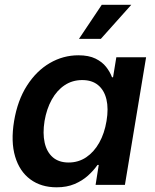

<svg xmlns="http://www.w3.org/2000/svg" viewBox="-20 -776 652 806"><path d="M217.8 10.3Q152.3 10.3 107.2 -23.2Q62 -56.6 43.5 -118.9Q24.9 -181.2 39.1 -267.6Q53.7 -355 93.3 -416.7Q132.8 -478.5 189 -511.2Q245.1 -543.9 309.1 -543.9Q352.5 -543.9 380.9 -530Q409.2 -516.1 425.5 -495.1Q441.9 -474.1 450.2 -451.7H454.6L468.3 -535.6H593.3L504.4 0H381.3L394.5 -83.5H389.2Q373 -60.1 349.1 -38.6Q325.2 -17.1 292.7 -3.4Q260.3 10.3 217.8 10.3ZM268.1 -93.8Q309.1 -93.8 341.8 -115.7Q374.5 -137.7 396.5 -176.8Q418.5 -215.8 427.2 -268.1Q436 -320.3 426.8 -358.9Q417.5 -397.5 391.8 -418.7Q366.2 -439.9 325.2 -439.9Q283.7 -439.9 251.2 -418.2Q218.8 -396.5 197.3 -357.9Q175.8 -319.3 167 -268.1Q158.7 -216.3 167.5 -177Q176.3 -137.7 201.7 -115.7Q227.1 -93.8 268.1 -93.8ZM311.5 -612.8 407.2 -755.9H531.2L403.3 -612.8Z"/></svg>

Font: Inter 20pt SemiBold
Style: Italic
Weight: 600
Italic angle: -9.3988°
Version: Version 4.001;git-66647c0bb